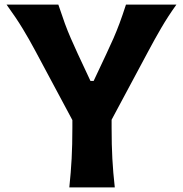

<svg xmlns="http://www.w3.org/2000/svg" viewBox="-20 -809 789 829"><path d="M279.3 0Q286.1 -64 289.3 -123.8Q292.5 -183.6 292.5 -257.8V-290.5L132.3 -589.8Q106 -639.2 78.1 -685.1Q50.3 -731 8.3 -789.1H231.9Q247.6 -741.7 260 -707.8Q272.5 -673.8 285.6 -644Q298.8 -614.3 315.4 -577.6L370.6 -459.5H384.3L438.5 -574.7Q456.5 -612.8 470 -643.6Q483.4 -674.3 496.1 -708.3Q508.8 -742.2 523.9 -789.1H741.7Q705.6 -738.8 676.3 -688.5Q647 -638.2 621.6 -590.3L461.9 -292V-257.8Q461.9 -183.6 465.1 -123.8Q468.3 -64 475.6 0Z"/></svg>

Font: Pinar-DS3-FD Bold
Style: Regular
Weight: 700
Designer: Amin Abedi
Version: Version 3.000